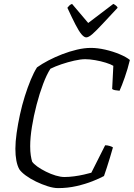

<svg xmlns="http://www.w3.org/2000/svg" viewBox="-20 -966 687 986"><path d="M278 0Q255 0 225 -9.5Q195 -19 165 -33.5Q135 -48 112 -65Q89 -82 79 -97Q69 -115 64 -141.5Q59 -168 59 -202Q59 -238 65.5 -283.5Q72 -329 82.5 -377.5Q93 -426 107.5 -472Q122 -518 138 -556.5Q154 -595 170 -620Q195 -638 228.5 -655.5Q262 -673 299.5 -687.5Q337 -702 375 -711Q413 -720 447 -720Q481 -720 520.5 -711Q560 -702 594.5 -687.5Q629 -673 647 -658Q636 -612 620.5 -568Q605 -524 594 -500Q581 -501 570.5 -503Q560 -505 556 -509L562 -628Q549 -636 523.5 -644Q498 -652 469 -657Q440 -662 418 -662Q394 -662 361 -654.5Q328 -647 295.5 -636Q263 -625 239 -613Q220 -584 201.5 -535Q183 -486 168 -428.5Q153 -371 144 -315Q135 -259 135 -215Q135 -188 138 -168.5Q141 -149 145 -136Q153 -124 172 -110.5Q191 -97 216 -84.5Q241 -72 266 -64.5Q291 -57 311 -57Q334 -57 360.5 -60.5Q387 -64 411 -69.5Q435 -75 449 -79L520 -220Q531 -220 543 -216.5Q555 -213 560 -209Q553 -184 544.5 -156Q536 -128 528 -103.5Q520 -79 514 -62Q492 -50 455.5 -35.5Q419 -21 373.5 -10.5Q328 0 278 0ZM423 -774Q412 -774 398.5 -790Q385 -806 367.5 -840Q350 -874 326 -926Q331 -932 335.5 -937Q340 -942 350 -946L433 -848L562 -946Q570 -942 576.5 -936.5Q583 -931 584 -926Q537 -876 505.5 -842Q474 -808 454.5 -791Q435 -774 423 -774Z"/></svg>

Font: Texturina 12pt Thin
Style: Italic
Weight: 250
Italic angle: -11°
Designer: Guillermo Torres Carreño
Foundry: Omnibus-Type
Version: Version 1.002